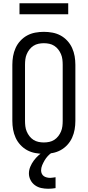

<svg xmlns="http://www.w3.org/2000/svg" viewBox="-20 -939 540 1182"><path d="M250 8Q223 8 196.5 3Q170 -2 147 -14.5Q124 -27 105.5 -47Q87 -67 76 -91.5Q65 -116 60.5 -142Q56 -168 56 -195V-540Q56 -567 60.5 -593Q65 -619 76 -643.5Q87 -668 105.5 -688Q124 -708 147 -720.5Q170 -733 196.5 -738Q223 -743 250 -743Q277 -743 303.5 -738Q330 -733 353 -720.5Q376 -708 394.5 -688Q413 -668 424 -643.5Q435 -619 439.5 -593Q444 -567 444 -540V-195Q444 -168 439.5 -142Q435 -116 424 -91.5Q413 -67 394.5 -47Q376 -27 353 -14.5Q330 -2 303.5 3Q277 8 250 8ZM250 -62Q267 -62 283.5 -65.5Q300 -69 314 -78Q328 -87 338.5 -100.5Q349 -114 355.5 -129.5Q362 -145 364 -161.5Q366 -178 366 -195V-540Q366 -557 364 -573.5Q362 -590 355.5 -605.5Q349 -621 338.5 -634.5Q328 -648 314 -657Q300 -666 283.5 -669.5Q267 -673 250 -673Q233 -673 216.5 -669.5Q200 -666 186 -657Q172 -648 161.5 -634.5Q151 -621 144.5 -605.5Q138 -590 136 -573.5Q134 -557 134 -540V-195Q134 -178 136 -161.5Q138 -145 144.5 -129.5Q151 -114 161.5 -100.5Q172 -87 186 -78Q200 -69 216.5 -65.5Q233 -62 250 -62ZM277 223Q255 223 234 218.5Q213 214 195.5 201.5Q178 189 168 169.5Q158 150 158 129Q158 108 166.5 87.5Q175 67 188 49.5Q201 32 217 17.5Q233 3 252 -8H300V0Q286 9 274.5 21.5Q263 34 254.5 48.5Q246 63 239.5 78.5Q233 94 233 111Q233 121 237.5 130.5Q242 140 250 145.5Q258 151 268.5 153.5Q279 156 289 156Q297 156 305.5 154.5Q314 153 322 152V219Q311 221 299.5 222Q288 223 277 223ZM100 -851V-919H400V-851Z"/></svg>

Font: Iosevka NFM
Style: Regular
Weight: 400
Monospace: yes
Designer: Belleve Invis
Foundry: Belleve Invis
Version: Version 29.0.4; ttfautohint (v1.8.4);Nerd Fonts 3.3.0